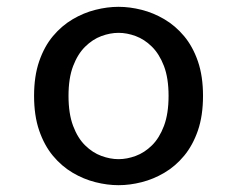

<svg xmlns="http://www.w3.org/2000/svg" viewBox="-20 -532 690 563"><path d="M327.6 11Q294.5 11 259.9 2.2Q225.2 -6.5 193 -25.5Q160.8 -44.5 135.2 -75.2Q109.7 -106 94.8 -149.5Q79.9 -193 79.9 -251Q79.9 -308.5 94.8 -352Q109.7 -395.5 135.2 -426Q160.8 -456.5 193 -475.5Q225.2 -494.5 259.9 -503.2Q294.5 -512 327.6 -512Q360.6 -512 395.3 -503.2Q429.9 -494.5 462.1 -475.5Q494.4 -456.5 519.9 -426Q545.4 -395.5 560.4 -352Q575.3 -308.5 575.3 -251Q575.3 -193 560.4 -149.5Q545.4 -106 519.9 -75.2Q494.4 -44.5 462.1 -25.5Q429.9 -6.5 395.3 2.2Q360.6 11 327.6 11ZM327.6 -65.3Q352.3 -65.3 377.9 -74.8Q403.6 -84.2 425.4 -105.6Q447.2 -126.9 460.8 -162.8Q474.3 -198.6 474.3 -251Q474.3 -302.9 460.8 -338.3Q447.2 -373.7 425.4 -395.2Q403.6 -416.7 377.9 -426.2Q352.3 -435.7 327.6 -435.7Q303.1 -435.7 277.3 -426.2Q251.6 -416.7 229.8 -395.2Q207.9 -373.7 194.4 -338.3Q180.9 -302.9 180.9 -251Q180.9 -198.6 194.4 -162.8Q207.9 -126.9 229.8 -105.6Q251.6 -84.2 277.3 -74.8Q303.1 -65.3 327.6 -65.3Z"/></svg>

Font: Trispace Thin
Style: Regular
Weight: 100
Designer: Tyler Finck
Foundry: Etcetera Type Company
Version: Version 1.210